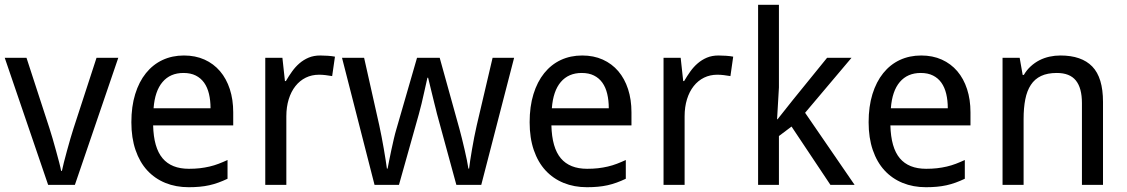

<svg xmlns="http://www.w3.org/2000/svg" viewBox="-20 -780 4753 810"><path d="M183.1 0 0 -536.1H91.8L189 -237.8Q194.3 -221.7 201.7 -196.3Q209 -170.9 216.3 -144.5Q223.6 -118.2 229.7 -94.7Q235.8 -71.3 237.8 -59.1H241.2Q243.7 -71.3 249.5 -94.7Q255.4 -118.2 262.7 -144.5Q270 -170.9 277.3 -196.3Q284.7 -221.7 290 -237.8L387.2 -536.1H479L295.9 0Z M775.9 9.8Q722.2 9.8 677.7 -8.3Q633.3 -26.4 601.3 -61Q569.3 -95.7 551.8 -147Q534.2 -198.2 534.2 -264.2Q534.2 -330.6 550.3 -382.8Q566.4 -435.1 595.7 -471.4Q625 -507.8 665.8 -526.9Q706.5 -545.9 755.9 -545.9Q804.2 -545.9 842.8 -528.6Q881.3 -511.2 908.2 -479.7Q935.1 -448.2 949.5 -404.1Q963.9 -359.9 963.9 -306.2V-251H626Q628.4 -156.7 665.8 -112.3Q703.1 -67.9 776.9 -67.9Q801.8 -67.9 823 -70.3Q844.2 -72.8 864 -77.4Q883.8 -82 902.3 -89.1Q920.9 -96.2 939.9 -105V-25.9Q920.4 -16.6 901.6 -9.8Q882.8 -2.9 863 1.5Q843.3 5.9 822 7.8Q800.8 9.8 775.9 9.8ZM753.9 -472.2Q698.2 -472.2 665.8 -434.1Q633.3 -396 627.9 -323.2H868.2Q868.2 -356.4 861.6 -384Q855 -411.6 841.1 -431.2Q827.1 -450.7 805.7 -461.4Q784.2 -472.2 753.9 -472.2Z M1331.1 -545.9Q1345.2 -545.9 1362.8 -544.7Q1380.4 -543.5 1393.1 -541L1381.3 -459Q1367.7 -461.4 1353.3 -463.1Q1338.9 -464.8 1326.2 -464.8Q1295.4 -464.8 1270 -452.4Q1244.6 -439.9 1226.3 -416.7Q1208 -393.6 1198 -361.1Q1188 -328.6 1188 -289.1V0H1099.1V-536.1H1171.4L1182.1 -438H1186Q1198.2 -459 1212.2 -478.5Q1226.1 -498 1243.4 -512.9Q1260.7 -527.8 1282.2 -536.9Q1303.7 -545.9 1331.1 -545.9Z M1905.3 0 1823.2 -300.8Q1821.3 -309.6 1818.4 -320.6Q1815.4 -331.5 1812.5 -343.8Q1809.6 -356 1806.4 -368.7Q1803.2 -381.3 1800.3 -393.6Q1793.5 -421.9 1786.1 -452.1H1783.2Q1776.4 -421.4 1770 -393.1Q1764.6 -368.7 1758.5 -342.8Q1752.4 -316.9 1747.1 -298.8L1663.1 0H1560.1L1422.9 -536.1H1516.1L1580.1 -251Q1585 -229 1589.8 -203.4Q1594.7 -177.7 1599.1 -152.6Q1603.5 -127.4 1606.9 -105.2Q1610.4 -83 1612.3 -68.8H1615.2Q1617.7 -81.5 1621.8 -102.8Q1626 -124 1631.1 -147.7Q1636.2 -171.4 1641.6 -194.6Q1647 -217.8 1651.9 -233.9L1739.3 -536.1H1835L1918.9 -233.9Q1923.3 -217.3 1929 -194.8Q1934.6 -172.4 1939.9 -149.2Q1945.3 -126 1949.7 -104.5Q1954.1 -83 1956.1 -68.8H1959Q1960.4 -81.5 1963.6 -102.8Q1966.8 -124 1971.2 -149.4Q1975.6 -174.8 1980.7 -201.4Q1985.8 -228 1991.2 -251L2058.1 -536.1H2148.9L2010.3 0Z M2456.1 9.8Q2402.3 9.8 2357.9 -8.3Q2313.5 -26.4 2281.5 -61Q2249.5 -95.7 2231.9 -147Q2214.4 -198.2 2214.4 -264.2Q2214.4 -330.6 2230.5 -382.8Q2246.6 -435.1 2275.9 -471.4Q2305.2 -507.8 2345.9 -526.9Q2386.7 -545.9 2436 -545.9Q2484.4 -545.9 2522.9 -528.6Q2561.5 -511.2 2588.4 -479.7Q2615.2 -448.2 2629.6 -404.1Q2644 -359.9 2644 -306.2V-251H2306.2Q2308.6 -156.7 2345.9 -112.3Q2383.3 -67.9 2457 -67.9Q2481.9 -67.9 2503.2 -70.3Q2524.4 -72.8 2544.2 -77.4Q2564 -82 2582.5 -89.1Q2601.1 -96.2 2620.1 -105V-25.9Q2600.6 -16.6 2581.8 -9.8Q2563 -2.9 2543.2 1.5Q2523.4 5.9 2502.2 7.8Q2481 9.8 2456.1 9.8ZM2434.1 -472.2Q2378.4 -472.2 2345.9 -434.1Q2313.5 -396 2308.1 -323.2H2548.3Q2548.3 -356.4 2541.7 -384Q2535.2 -411.6 2521.2 -431.2Q2507.3 -450.7 2485.8 -461.4Q2464.4 -472.2 2434.1 -472.2Z M3011.2 -545.9Q3025.4 -545.9 3043 -544.7Q3060.5 -543.5 3073.2 -541L3061.5 -459Q3047.9 -461.4 3033.4 -463.1Q3019 -464.8 3006.3 -464.8Q2975.6 -464.8 2950.2 -452.4Q2924.8 -439.9 2906.5 -416.7Q2888.2 -393.6 2878.2 -361.1Q2868.2 -328.6 2868.2 -289.1V0H2779.3V-536.1H2851.6L2862.3 -438H2866.2Q2878.4 -459 2892.3 -478.5Q2906.2 -498 2923.6 -512.9Q2940.9 -527.8 2962.4 -536.9Q2983.9 -545.9 3011.2 -545.9Z M3260.3 -276.9 3326.2 -359.9 3469.2 -536.1H3572.3L3376.5 -304.2L3585.4 0H3483.4L3319.3 -246.1L3266.1 -206.1V0H3178.2V-759.8H3266.1V-411.1L3258.3 -276.9Z M3886.2 9.8Q3832.5 9.8 3788.1 -8.3Q3743.7 -26.4 3711.7 -61Q3679.7 -95.7 3662.1 -147Q3644.5 -198.2 3644.5 -264.2Q3644.5 -330.6 3660.6 -382.8Q3676.8 -435.1 3706.1 -471.4Q3735.4 -507.8 3776.1 -526.9Q3816.9 -545.9 3866.2 -545.9Q3914.6 -545.9 3953.1 -528.6Q3991.7 -511.2 4018.6 -479.7Q4045.4 -448.2 4059.8 -404.1Q4074.2 -359.9 4074.2 -306.2V-251H3736.3Q3738.8 -156.7 3776.1 -112.3Q3813.5 -67.9 3887.2 -67.9Q3912.1 -67.9 3933.3 -70.3Q3954.6 -72.8 3974.4 -77.4Q3994.1 -82 4012.7 -89.1Q4031.2 -96.2 4050.3 -105V-25.9Q4030.8 -16.6 4012 -9.8Q3993.2 -2.9 3973.4 1.5Q3953.6 5.9 3932.4 7.8Q3911.1 9.8 3886.2 9.8ZM3864.3 -472.2Q3808.6 -472.2 3776.1 -434.1Q3743.7 -396 3738.3 -323.2H3978.5Q3978.5 -356.4 3971.9 -384Q3965.3 -411.6 3951.4 -431.2Q3937.5 -450.7 3916 -461.4Q3894.5 -472.2 3864.3 -472.2Z M4544.4 0V-345.2Q4544.4 -408.7 4518.8 -440.4Q4493.2 -472.2 4438.5 -472.2Q4398.9 -472.2 4372.1 -459.5Q4345.2 -446.8 4328.9 -421.9Q4312.5 -397 4305.4 -360.8Q4298.3 -324.7 4298.3 -277.8V0H4209.5V-536.1H4281.7L4294.4 -463.9H4299.3Q4311.5 -484.9 4328.4 -500.2Q4345.2 -515.6 4365.2 -525.9Q4385.3 -536.1 4407.7 -541Q4430.2 -545.9 4453.6 -545.9Q4543 -545.9 4588.1 -499.3Q4633.3 -452.6 4633.3 -350.1V0Z"/></svg>

Font: Genotype
Style: Regular
Weight: 400
Foundry: Ascender Corporation
Version: Version 1.00